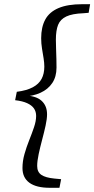

<svg xmlns="http://www.w3.org/2000/svg" viewBox="-20 -735 449 914"><path d="M52 -258 60 -298Q107 -304 136 -319.5Q165 -335 178 -359.5Q191 -384 191 -418Q191 -436 187.5 -457.5Q184 -479 180 -503.5Q176 -528 176 -553Q176 -606 195.5 -642Q215 -678 258.5 -696.5Q302 -715 371 -715H409L402 -674L377 -672Q324 -670 295.5 -656.5Q267 -643 256.5 -616.5Q246 -590 246 -546Q246 -526 247 -501.5Q248 -477 248.5 -453.5Q249 -430 249 -413Q249 -370 229 -340Q209 -310 173 -293.5Q137 -277 89 -275L91 -281Q150 -280 177 -256Q204 -232 204 -191Q204 -169 197 -137Q190 -105 180.5 -69.5Q171 -34 164 -1Q157 32 157 55Q157 84 177 97.5Q197 111 239 115L271 118L263 159H217Q153 159 120 135Q87 111 87 65Q87 32 96.5 -1.5Q106 -35 119 -67.5Q132 -100 142 -129.5Q152 -159 152 -183Q152 -204 141.5 -219Q131 -234 109 -244Q87 -254 52 -258Z"/></svg>

Font: Source Serif 4 18pt
Style: Italic
Weight: 400
Italic angle: -12°
Designer: Frank Grießhammer
Foundry: Adobe Systems Incorporated
Version: Version 4.004;hotconv 1.0.116;makeotfexe 2.5.65601